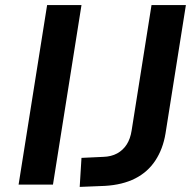

<svg xmlns="http://www.w3.org/2000/svg" viewBox="-20 -725 771 754"><path d="M53 0 165 -705H300L188 0ZM293 9 300 -105 386 -109Q417 -110 440 -122.5Q463 -135 477.5 -157.5Q492 -180 497 -213L575 -705H710L630 -201Q620 -140 590 -94.5Q560 -49 510.5 -24Q461 1 392 5Z"/></svg>

Font: Nunito Sans 8pt
Style: Bold Italic
Weight: 700
Italic angle: -9°
Version: Version 3.101;gftools[0.9.27]